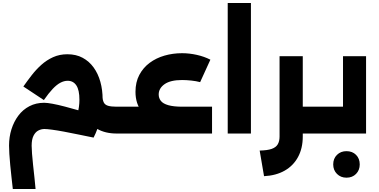

<svg xmlns="http://www.w3.org/2000/svg" viewBox="-20 -886 2514 1274"><path d="M754 0Q679 0 625.5 -30.5Q572 -61 543.5 -119.5Q515 -178 515 -261V-281L651 -272L659 -249Q661 -221 669 -205.5Q677 -190 697.5 -184Q718 -178 754 -178H790V0ZM65 368Q61 333 56.5 292Q52 251 48 210.5Q44 170 42 135.5Q40 101 40 80Q40 23 56 -28Q72 -79 102 -119Q132 -159 175.5 -181.5Q219 -204 273 -204Q293 -204 328.5 -197.5Q364 -191 411.5 -178.5Q459 -166 515 -150Q571 -134 632 -113L601 27Q551 17 500.5 6.5Q450 -4 404.5 -12.5Q359 -21 325 -25.5Q291 -30 275 -30Q254 -30 234.5 -20Q215 -10 202.5 14.5Q190 39 190 81Q190 100 192.5 133.5Q195 167 199.5 208.5Q204 250 208.5 291.5Q213 333 216 368ZM601 27 453 -38Q480 -80 493.5 -128Q507 -176 507 -224Q507 -289 486.5 -319.5Q466 -350 429 -350Q405 -350 380.5 -337Q356 -324 329.5 -296Q303 -268 271 -222L135 -312Q161 -349 190 -386.5Q219 -424 254 -455.5Q289 -487 332 -506.5Q375 -526 427 -526Q485 -526 528.5 -502.5Q572 -479 601.5 -438Q631 -397 646 -343Q661 -289 661 -227Q661 -165 645.5 -97Q630 -29 601 27ZM790 0V-178Q800 -178 805 -154Q810 -130 810 -90Q810 -49 805 -24.5Q800 0 790 0Z M1190 -47Q1105 -47 1034 -71Q963 -95 921 -146Q879 -197 879 -277Q879 -341 904.5 -389Q930 -437 973 -469Q1016 -501 1071.5 -517Q1127 -533 1188 -533Q1236 -533 1285.5 -522Q1335 -511 1376 -490L1308 -341Q1282 -348 1249 -351.5Q1216 -355 1188 -355Q1111 -355 1072 -327.5Q1033 -300 1033 -259Q1033 -235 1047.5 -216.5Q1062 -198 1097 -188Q1132 -178 1190 -178ZM790 0V-178H1387V0ZM790 0Q781 0 775.5 -24.5Q770 -49 770 -90Q770 -130 775.5 -154Q781 -178 790 -178Z M1491 0V-866H1645V0Z M1953 0V-178H2105V0ZM1703 113Q1754 112 1782.5 102Q1811 92 1823 71.5Q1835 51 1835 20V-513H1989V20Q1989 98 1957.5 156Q1926 214 1868.5 246.5Q1811 279 1732 283ZM2105 0V-178Q2115 -178 2120 -154Q2125 -130 2125 -90Q2125 -49 2120 -24.5Q2115 0 2105 0Z M2256 -513H2409V0H2105V-178H2256ZM2105 0Q2096 0 2090.5 -24.5Q2085 -49 2085 -90Q2085 -130 2090.5 -154Q2096 -178 2105 -178ZM2279 293Q2241 293 2216 268Q2191 243 2191 205Q2191 166 2216 141.5Q2241 117 2279 117Q2318 117 2342.5 141.5Q2367 166 2367 205Q2367 243 2342.5 268Q2318 293 2279 293Z"/></svg>

Font: Alexandria
Style: Bold
Weight: 700
Designer: Mohamed Gaber
Foundry: Kief Type Foundry
Version: Version 5.100